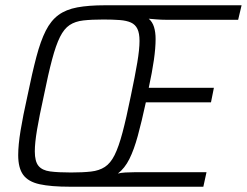

<svg xmlns="http://www.w3.org/2000/svg" viewBox="-20 -708 936 728"><path d="M246 0Q173 0 130 -9.5Q87 -19 68 -45Q49 -71 49 -120Q49 -158 58 -213Q67 -268 84 -344Q102 -432 118 -492.5Q134 -553 153.5 -591.5Q173 -630 201.5 -651Q230 -672 273 -680Q316 -688 378 -688H896L883 -633H609Q592 -633 574 -634.5Q556 -636 544 -637Q558 -625 564 -605.5Q570 -586 570 -560Q570 -526 563.5 -480.5Q557 -435 544 -375H791L780 -320H533Q517 -246 502.5 -193Q488 -140 470.5 -105Q453 -70 427 -50Q438 -53 455.5 -54Q473 -55 490 -55H763L751 0ZM249 -54Q294 -54 325 -57.5Q356 -61 377.5 -75Q399 -89 414.5 -120Q430 -151 444.5 -205.5Q459 -260 476 -344Q492 -420 500.5 -470.5Q509 -521 509 -553Q509 -582 501 -598.5Q493 -615 476.5 -622.5Q460 -630 434 -632Q408 -634 372 -634Q327 -634 296 -630.5Q265 -627 244 -613Q223 -599 207.5 -568Q192 -537 177.5 -482.5Q163 -428 146 -344Q129 -267 120.5 -216.5Q112 -166 112 -134Q112 -96 126 -79Q140 -62 170 -58Q200 -54 249 -54Z"/></svg>

Font: Saira SemiCondensed Light
Style: Italic
Weight: 300
Width: 4
Italic angle: -12°
Designer: Hector Gatti with collaboration of the Omnibus-Type team
Foundry: Omnibus-Type
Version: Version 1.101